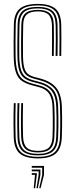

<svg xmlns="http://www.w3.org/2000/svg" viewBox="-20 -826 395 1008"><path d="M180.2 5.5Q113.8 5.5 83.9 -20.1Q54 -45.8 52.2 -105.5Q51.2 -139.8 51 -167.5Q50.8 -195.2 51.1 -222.8Q51.5 -250.2 52.5 -284.5H62.2Q61.2 -251.8 60.9 -224.5Q60.5 -197.2 60.8 -169.1Q61 -141 62 -106Q63.8 -51 90.8 -26.8Q117.8 -2.5 180.2 -2.5Q239.5 -2.5 266.1 -26.5Q292.8 -50.5 294.8 -106Q296 -131.8 296.2 -158.9Q296.5 -186 296.2 -213Q296 -240 295 -265.5Q292.8 -332.8 265.2 -362.4Q237.8 -392 190 -404.5L157 -413.5Q133.8 -419.8 119.5 -431.1Q105.2 -442.5 98.6 -465.6Q92 -488.8 91 -530.2Q90.2 -567.5 90.6 -605Q91 -642.5 92 -694.5Q92.5 -737.2 112.9 -755.8Q133.2 -774.2 179.2 -774.2Q220.8 -774.2 241.1 -756.4Q261.5 -738.5 262.5 -693.5Q263.2 -664 263.2 -621.8Q263.2 -579.5 262.2 -532.2H252.5Q253.2 -576.5 253.4 -620Q253.5 -663.5 252.8 -693Q251.8 -732.8 234.5 -749.5Q217.2 -766.2 179.2 -766.2Q138.5 -766.2 120.4 -749.6Q102.2 -733 101.8 -694.5Q101 -651 100.5 -609.5Q100 -568 100.8 -530.5Q101.5 -491.2 107.6 -469.8Q113.8 -448.2 126.4 -438.1Q139 -428 159.5 -422.2L192.5 -413.5Q247.8 -398.5 275 -365.5Q302.2 -332.5 304.8 -265.8Q305.8 -240.5 306 -212.8Q306.2 -185 305.9 -157.5Q305.5 -130 304.5 -105.5Q302.2 -46.2 273.2 -20.4Q244.2 5.5 180.2 5.5ZM180.2 -10.2Q123.8 -10.2 98.5 -32.5Q73.2 -54.8 71.8 -106.2Q71 -137.2 70.6 -163.8Q70.2 -190.2 70.6 -218.9Q71 -247.5 72 -284.5H81.8Q80.8 -250.8 80.4 -223.1Q80 -195.5 80.2 -167.9Q80.5 -140.2 81.5 -106.5Q83 -59.5 105.6 -38.9Q128.2 -18.2 180.2 -18.2Q229.5 -18.2 251.5 -38.8Q273.5 -59.2 275.2 -106.8Q276.2 -129.2 276.6 -154.8Q277 -180.2 276.8 -208.1Q276.5 -236 275.2 -264.8Q274 -302.8 263.9 -326.8Q253.8 -350.8 234.2 -365Q214.8 -379.2 185.5 -387L152.2 -395.8Q125 -403 107.5 -415.8Q90 -428.5 81.2 -455Q72.5 -481.5 71.5 -530Q71 -554.5 71 -579.4Q71 -604.2 71.5 -632.4Q72 -660.5 72.5 -695Q73.2 -745.2 97.6 -767.5Q122 -789.8 179.2 -789.8Q230.5 -789.8 255.6 -768.5Q280.8 -747.2 282 -693.8Q282.8 -664.8 282.8 -622.1Q282.8 -579.5 282 -532.2H272Q273 -576.2 273 -620.6Q273 -665 272.2 -693.8Q271 -743.8 247.9 -762.8Q224.8 -781.8 179.2 -781.8Q127.2 -781.8 105.1 -761.4Q83 -741 82.2 -694.8Q81.5 -652.5 81 -609.6Q80.5 -566.8 81.2 -530.2Q82.2 -484.8 90.1 -459.9Q98 -435 113.9 -423.1Q129.8 -411.2 154.5 -404.5L188 -395.8Q232.8 -384 257.9 -356.1Q283 -328.2 285.2 -265.2Q286.2 -236 286.5 -208.8Q286.8 -181.5 286.4 -156.1Q286 -130.8 285 -106.5Q283.2 -55.2 258.9 -32.8Q234.5 -10.2 180.2 -10.2ZM180.2 -25.8Q134 -25.8 113.2 -44.6Q92.5 -63.5 91.2 -106.8Q90.5 -136.8 90.1 -162.9Q89.8 -189 90.1 -217.9Q90.5 -246.8 91.5 -284.5H101.2Q100.2 -248.8 99.9 -221.4Q99.5 -194 99.9 -167.1Q100.2 -140.2 101.2 -107Q102.5 -68.8 120.2 -51.2Q138 -33.8 180.2 -33.8Q218.8 -33.8 236.4 -50.9Q254 -68 255.8 -107Q256.8 -134.2 257.1 -160.5Q257.5 -186.8 257.1 -212.8Q256.8 -238.8 255.8 -264.2Q254.8 -297.2 246.2 -318.1Q237.8 -339 221.6 -351.1Q205.5 -363.2 181 -369.5L147.5 -378.5Q116 -386.8 95.1 -401.1Q74.2 -415.5 63.8 -445.2Q53.2 -475 52 -529.5Q51.2 -565.5 51.5 -603.5Q51.8 -641.5 52.8 -695.5Q53.8 -754.8 83.5 -780.1Q113.2 -805.5 179.2 -805.5Q240 -805.5 270.1 -781Q300.2 -756.5 301.5 -694.5Q302.2 -666 302.2 -623.1Q302.2 -580.2 301.5 -532.2H291.8Q292.5 -575.8 292.5 -620.6Q292.5 -665.5 291.8 -694.2Q290.5 -751.2 263.2 -774.4Q236 -797.5 179.2 -797.5Q117.8 -797.5 90.6 -773.9Q63.5 -750.2 62.5 -695.2Q61.8 -654 61.4 -609.8Q61 -565.5 61.8 -529.8Q62.8 -479 72.2 -450.8Q81.8 -422.5 100.9 -408.8Q120 -395 149.8 -387.2L183.5 -378.2Q210.2 -371.5 228 -358.4Q245.8 -345.2 255 -322.6Q264.2 -300 265.5 -264.5Q266.5 -236.8 266.9 -209.6Q267.2 -182.5 266.9 -156.8Q266.5 -131 265.5 -106.8Q263.8 -63.5 243.9 -44.6Q224 -25.8 180.2 -25.8ZM185.8 162.2 201.5 92.2V54.5H146.8V45H211V92.2L193 162.2ZM157.2 162.2 163.8 92.2H146.8V82.8H173.2V92.2L164.5 162.2ZM171.5 162.2 182.8 92.2V73.5H146.8V64H192.2V92.2L178.8 162.2Z"/></svg>

Font: Big Shoulders Inline Text Thin ExtraLight
Style: Regular
Weight: 250
Version: Version 2.002